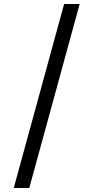

<svg xmlns="http://www.w3.org/2000/svg" viewBox="-20 -812 468 964"><path d="M302 -792 49 132H127L380 -792Z"/></svg>

Font: Noto Sans Bengali Condensed
Style: Regular
Weight: 400
Width: 3
Designer: Jelle Bosma - Monotype Design Team
Foundry: Monotype Imaging Inc.
Version: Version 2.003